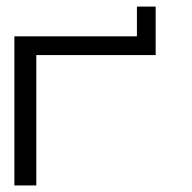

<svg xmlns="http://www.w3.org/2000/svg" viewBox="-20 -566 586 586"><path d="M397.9 -545.9H455.1V-397.9H90.8V0H23.9V-455.1H397.9Z"/></svg>

Font: Anonymous Pro
Style: Regular
Weight: 400
Monospace: yes
Designer: Mark Simonson
Version: Version 1.003